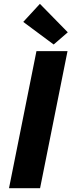

<svg xmlns="http://www.w3.org/2000/svg" viewBox="-20 -988 376 1008"><path d="M171.4 -719.7H334.5L190.4 0H27.3ZM102.1 -873 189.5 -967.8 335.9 -818.4 261.7 -754.4Z"/></svg>

Font: Reddit Sans Vanilla ExtraBold
Style: Italic
Weight: 800
Italic angle: -11.25°
Designer: Stephen Hutchings
Version: Version 1.013